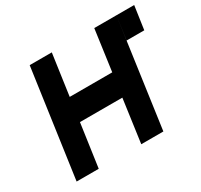

<svg xmlns="http://www.w3.org/2000/svg" viewBox="-146 -892 1134 1083"><g transform="rotate(-30 421.0 -350.5)"><path d="M63 0H207L247 -281H523L484 0H628L726 -700H582L545 -433H268L306 -701H162ZM705 -548H820L842 -700H726Z"/></g></svg>

Font: Unageo
Style: ExtraBold-Italic
Weight: 800
Designer: Richard Sepsi
Foundry: Richard Sepsi
Version: Version 2.000